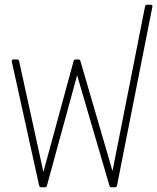

<svg xmlns="http://www.w3.org/2000/svg" viewBox="-20 -794 666 814"><path d="M619 -774Q628 -774 626 -765L476 -7Q474 0 468 0H453Q446 0 444 -7L307 -475L179 -7Q177 0 170 0H155Q148 0 146 -7L30 -533V-535Q30 -542 37 -542H52Q59 -542 61 -535L164 -65L292 -535Q294 -542 301 -542H312Q319 -542 321 -535L457 -69L595 -767Q597 -774 603 -774Z"/></svg>

Font: LINE Seed Sans TH App Thin
Style: Regular
Weight: 250
Designer: Dalton Maag Ltd | Thai characters by Cadson Demak Co.,Ltd.
Foundry: Dalton Maag Ltd
Version: Version 1.003